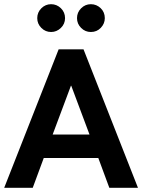

<svg xmlns="http://www.w3.org/2000/svg" viewBox="-35 -895 678 915"><path d="M622.5 0H486L433.5 -142H173.5L121 0H-15L244.5 -660H363ZM391.5 -254 304.5 -486.5H303L216 -254ZM208.5 -742.5Q181.5 -742.5 162 -762Q142.5 -781.5 142.5 -808.5Q142.5 -836 162 -855.5Q181.5 -875 208.5 -875Q235.5 -875 255.2 -855.8Q275 -836.5 275 -808.5Q275 -781 255 -761.8Q235 -742.5 208.5 -742.5ZM398 -742.5Q371 -742.5 351.5 -762Q332 -781.5 332 -808.5Q332 -836 351.5 -855.5Q371 -875 398 -875Q425 -875 444.8 -856Q464.5 -837 464.5 -808.5Q464.5 -782.5 445.5 -762.5Q426.5 -742.5 398 -742.5Z"/></svg>

Font: Lucymar Sans SemiBold
Style: Regular
Weight: 600
Foundry: The League of Moveable Type (original font) / Main changes by Cristiano Sobral with portions from Mirco Monsees
Version: Version 2.001;August 30, 2020;FontCreator 13.0.0.2681 64-bit